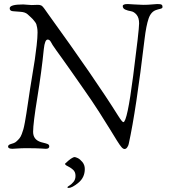

<svg xmlns="http://www.w3.org/2000/svg" viewBox="-20 -732 844 951"><path d="M302 79Q336 46 350 46Q354 46 365 51Q376 56 388 70.5Q400 85 400 105Q400 147 368.5 173Q337 199 319 199Q314 199 314 195Q314 193 324 187Q334 181 344 169Q354 157 354 139Q354 119 341 108Q328 97 315 91Q302 85 302 79ZM20 -6Q20 -11 24 -14Q28 -17 33.5 -18.5Q39 -20 47.5 -23Q56 -26 62 -32Q70 -39 76.5 -47Q83 -55 88 -68.5Q93 -82 96 -92.5Q99 -103 103.5 -127.5Q108 -152 110.5 -169Q113 -186 119 -225Q125 -264 129 -292Q131 -306 139.5 -356.5Q148 -407 152.5 -437Q157 -467 161.5 -507Q166 -547 166 -571Q166 -584 164 -595Q162 -606 160 -612Q158 -618 151 -626.5Q144 -635 142 -637.5Q140 -640 129.5 -649.5Q119 -659 117 -661Q105 -672 82 -673.5Q59 -675 43.5 -676.5Q28 -678 28 -691Q28 -710 95 -710Q101 -710 115.5 -708.5Q130 -707 137 -707Q139 -707 151 -707.5Q163 -708 167 -708Q172 -708 175.5 -707.5Q179 -707 182.5 -705.5Q186 -704 187.5 -703Q189 -702 193 -697.5Q197 -693 199 -690Q201 -687 206.5 -679.5Q212 -672 216 -666Q453 -338 565 -159Q585 -127 591 -127Q610 -127 639.5 -355.5Q669 -584 669 -616Q669 -644 656.5 -659Q644 -674 628.5 -676.5Q613 -679 600.5 -684.5Q588 -690 588 -702Q588 -712 613 -712Q617 -712 645.5 -710Q674 -708 689 -708Q713 -708 732.5 -710Q752 -712 759 -712Q775 -712 780 -709Q785 -706 785 -698Q785 -695 783.5 -693Q782 -691 778 -689.5Q774 -688 771 -687.5Q768 -687 763 -685.5Q758 -684 755 -683Q728 -675 716 -640Q704 -605 696 -538Q654 -185 618 -21Q617 -13 611 -3.5Q605 6 597 6Q590 6 582 -3Q574 -12 559 -36Q544 -60 525.5 -90.5Q507 -121 471.5 -176.5Q436 -232 395 -290Q363 -336 333.5 -378Q304 -420 288.5 -441.5Q273 -463 260 -481Q247 -499 241 -508.5Q235 -518 232 -524Q226 -536 216 -536Q202 -536 197 -489Q186 -378 165 -249.5Q144 -121 144 -79Q144 -40 183 -28Q187 -27 194.5 -25Q202 -23 206 -22Q210 -21 215 -19Q220 -17 222 -14Q224 -11 224 -7Q224 5 207 5Q202 5 181 3.5Q160 2 107 2Q87 2 66.5 3.5Q46 5 42 5Q20 5 20 -6Z"/></svg>

Font: OFL Sorts Mill Goudy TT
Style: Italic
Weight: 500
Italic angle: -6°
Version: Version 003.000